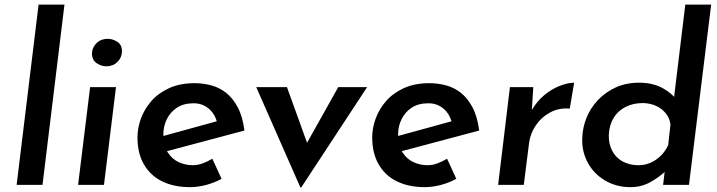

<svg xmlns="http://www.w3.org/2000/svg" viewBox="-20 -800 3105 831"><path d="M147 -780H259L164 0H52Z M370 -423H482L430 0H318ZM378 -569Q379 -595 398 -613.5Q417 -632 446 -632Q468 -632 488 -619Q508 -606 508 -577Q507 -550 488 -531.5Q469 -513 440 -513Q419 -513 398.5 -526.5Q378 -540 378 -569Z M814 -85Q836 -85 857.5 -93Q879 -101 899 -113L939 -26Q908 -9 872 0.5Q836 10 802 10Q734 10 683 -14.5Q632 -39 603.5 -87.5Q575 -136 575 -206Q575 -246 590 -287Q605 -328 635 -362.5Q665 -397 712 -418.5Q759 -440 822 -440Q859 -440 894.5 -430.5Q930 -421 959 -398Q988 -375 1009 -335.5Q1030 -296 1038 -235L685 -141L667 -206L958 -286L919 -272Q909 -309 882 -331Q855 -353 818 -353Q775 -353 746 -334Q717 -315 702 -284Q687 -253 687 -219Q687 -170 706 -140.5Q725 -111 754 -98Q783 -85 814 -85Z M1280 11 1089 -423H1222L1336 -107L1268 -109L1444 -423H1569L1284 11Z M1830 -85Q1852 -85 1873.5 -93Q1895 -101 1915 -113L1955 -26Q1924 -9 1888 0.5Q1852 10 1818 10Q1750 10 1699 -14.5Q1648 -39 1619.5 -87.5Q1591 -136 1591 -206Q1591 -246 1606 -287Q1621 -328 1651 -362.5Q1681 -397 1728 -418.5Q1775 -440 1838 -440Q1875 -440 1910.5 -430.5Q1946 -421 1975 -398Q2004 -375 2025 -335.5Q2046 -296 2054 -235L1701 -141L1683 -206L1974 -286L1935 -272Q1925 -309 1898 -331Q1871 -353 1834 -353Q1791 -353 1762 -334Q1733 -315 1718 -284Q1703 -253 1703 -219Q1703 -170 1722 -140.5Q1741 -111 1770 -98Q1799 -85 1830 -85Z M2288 -423 2282 -324Q2304 -362 2336 -388.5Q2368 -415 2403 -428.5Q2438 -442 2465 -442L2446 -330Q2399 -334 2360.5 -313Q2322 -292 2298.5 -256.5Q2275 -221 2270 -182L2247 0H2136L2187 -423Z M2705 10Q2645 9 2597.5 -19.5Q2550 -48 2524 -96Q2498 -144 2500 -200Q2501 -246 2518 -289Q2535 -332 2568 -367Q2601 -402 2647 -422.5Q2693 -443 2752 -442Q2808 -441 2850 -417.5Q2892 -394 2913 -361L2892 -334L2946 -780H3058L2962 0H2850L2861 -93L2869 -67Q2834 -33 2793.5 -11Q2753 11 2705 10ZM2739 -85Q2768 -84 2793 -94.5Q2818 -105 2838.5 -124.5Q2859 -144 2872 -172L2882 -262Q2878 -289 2861.5 -309.5Q2845 -330 2820 -341.5Q2795 -353 2763 -354Q2721 -354 2688 -337.5Q2655 -321 2636 -290Q2617 -259 2615 -216Q2614 -178 2629 -148.5Q2644 -119 2672.5 -102.5Q2701 -86 2739 -85Z"/></svg>

Font: Josefin Sans Thin SemiBold
Style: Italic
Weight: 600
Italic angle: -7°
Version: Version 2.000